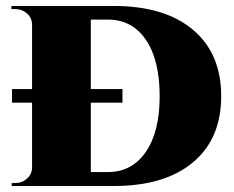

<svg xmlns="http://www.w3.org/2000/svg" viewBox="-20 -620 781 640"><path d="M18.1 -600.1H359.4Q528.8 -600.1 623 -521Q717.3 -441.9 717.3 -299.3Q717.3 -157.2 623 -78.6Q528.8 0 359.4 0H19V-9.8H30.8Q53.7 -9.8 70.3 -24.9Q86.9 -40 86.9 -62.5V-277.8H20V-323.2H86.9V-538.6Q86.4 -560.5 69.8 -575.2Q53.2 -589.8 29.8 -589.8H18.1ZM282.7 -277.8V-46.4H339.4Q419.4 -46.4 465.8 -113.3Q512.2 -180.2 512.2 -299.3Q512.2 -419.9 466.3 -487.3Q420.4 -554.7 339.4 -554.7H282.7V-323.2H388.2V-277.8Z"/></svg>

Font: Cinzel Black
Style: Regular
Weight: 900
Designer: Natanael Gama
Version: Version 1.001;PS 001.001;hotconv 1.0.56;makeotf.lib2.0.21325